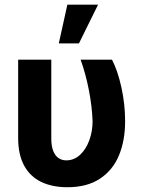

<svg xmlns="http://www.w3.org/2000/svg" viewBox="-20 -783 606 813"><path d="M197.2 -530.3V-196.4Q197.2 -163.4 205.8 -142.9Q214.4 -122.4 228.4 -113.2Q242.5 -104 260.7 -104Q293.7 -104 319.1 -127.5Q344.4 -151.1 358.2 -189.1Q372 -227.1 372 -269.5Q369.9 -331.8 356.4 -401.2Q342.9 -470.5 321.4 -530.3H454.2Q478.2 -484.8 494 -413.3Q509.8 -341.9 509.8 -269.5Q509.8 -188.4 484 -125.7Q458.2 -63 403.7 -26.6Q349.1 9.8 265.3 9.8Q201.2 9.8 154.3 -12.8Q107.5 -35.5 82.2 -81.9Q56.9 -128.3 56.9 -198.3V-530.3ZM265.2 -763.1H395.2L314.3 -599.2H229Z"/></svg>

Font: Pretendard Std Variable
Style: Regular
Weight: 400
Designer: Base glyphs from Inter by Rasmus Andersson; Hangeul glyphs from Noto Sans CJK(Source Han Sans) by Jang Soo-young and Kan
Foundry: Kil Hyung-jin
Version: Version 1.309;Glyphs 3.2 (3225)